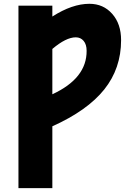

<svg xmlns="http://www.w3.org/2000/svg" viewBox="-20 -762 672 1001"><path d="M252.9 -270.5Q432.6 -353.5 431.6 -497.1Q431.6 -530.3 416 -548.8Q400.4 -567.4 375 -567.4Q324.2 -567.4 252.9 -506.8ZM252.9 218.8H76.2V-732.4H252.9V-675.8Q356.4 -742.2 446.3 -742.2Q518.6 -742.2 564.9 -689.9Q611.3 -637.7 611.3 -552.7Q611.3 -405.3 523.4 -295.4Q435.5 -185.5 252.9 -103.5Z"/></svg>

Font: Gen Shin Gothic Heavy
Style: Bold
Weight: 900
Designer: [Source Han Sans]
Ryoko NISHIZUKA  (kana & ideographs); Paul D. Hunt (Latin, Greek & Cyrillic); Wenlong ZHANG  (bopomofo
Version: Version 1.002.20150607